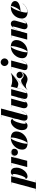

<svg xmlns="http://www.w3.org/2000/svg" viewBox="2068 -3008 1050 5506"><g transform="rotate(-90 2593.0 -255.0)"><path d="M207 -85C207 -31.5 229.5 10 285 10C413 10 538.5 -154.5 538.5 -307.5C538.5 -405 500.5 -470 406 -470C332.5 -470 280.5 -376.5 248 -280L292 -460H57.5V-456.5H120L-69 246.5H-140V250H190V246.5H111L211.5 -133C208.5 -112 207 -95 207 -85ZM210 -81.5C210 -196 292.5 -420.5 336 -420.5C351 -420.5 356 -403 356 -380.5C356 -275.5 277 -42 227.5 -42C217.5 -42 210 -54.5 210 -81.5Z M674.5 -456.5 556 0H735L775.5 -161.5C807.5 -282.5 866 -466 972.5 -466C1015.5 -466 1051 -446 1067 -412C1050 -438.5 1017 -452.5 980 -452.5C926.5 -452.5 880.5 -415 880.5 -358.5C880.5 -303.5 923.5 -265 978.5 -265C1036.5 -265 1080 -309.5 1080 -368.5C1080 -430.5 1033 -469.5 972.5 -469.5C886.5 -469.5 832 -356 797 -247.5L850 -460H591V-456.5Z M1243.5 10C1434.5 10 1576.5 -155 1576.5 -310C1576.5 -420 1499 -470 1383 -470C1207 -470 1055 -304.5 1055 -144.5C1055 -34.5 1127.5 10 1243.5 10ZM1239 6.5C1228 6.5 1224.5 -4.5 1224.5 -23.5C1224.5 -142.5 1333.5 -466.5 1387.5 -466.5C1398.5 -466.5 1402 -455.5 1402 -436.5C1402 -317.5 1293 6.5 1239 6.5Z M1946 -375C1946 -428.5 1923.5 -470 1867.5 -470C1739.5 -470 1614 -305.5 1614 -152.5C1614 -55 1652 10 1747 10C1819 10 1870.5 -79.5 1903 -173.5L1889.5 -110C1887.5 -101.5 1886 -91 1886 -76.5C1886 -25.5 1915.5 10 1984.5 10C2075 10 2120.5 -58 2171 -164L2167.5 -165C2102 -25.5 2060.5 -15 2049.5 -15C2044 -15 2043 -19.5 2043 -23C2043 -27.5 2043.5 -31.5 2045 -37.5L2233.5 -750H1980V-746.5H2052.5L1943 -340C1945 -355 1946 -367 1946 -375ZM1943 -378.5C1943 -264 1861 -39.5 1817 -39.5C1802.5 -39.5 1797 -57 1797 -79.5C1797 -184.5 1875.5 -418 1925.5 -418C1935.5 -418 1943 -405 1943 -378.5Z M2518.5 -460H2272.5V-456.5H2334L2249 -141C2227 -49 2260.5 10 2337.5 10C2426 10 2505 -122.5 2553 -255.5L2514.5 -110C2511.5 -98.5 2509 -83 2509 -70C2509 -18.5 2538 10 2615 10C2706 10 2751.5 -58 2802 -164L2798.5 -165C2734 -25.5 2689 -15 2681 -15C2676 -15 2674 -18 2674 -23C2674 -27 2674.5 -31.5 2676 -37.5L2789.5 -460H2607L2567.5 -309.5C2518.5 -142.5 2439 -40 2420.5 -40C2409.5 -40 2407 -54.5 2428.5 -132.5Z M2797.5 -190H2801.5L2825.5 -287.5C2851.5 -272.5 2895.5 -255 2939.5 -255C3010.5 -255 3118.5 -353.5 3218.5 -438L2762 7.5L2764 10C2796 -22 2839 -39 2887 -39C2953 -39 2997 10 3073 10C3179.5 10 3289 -100 3289 -210C3289 -266 3240.5 -307 3194.5 -307C3144.5 -307 3102 -266 3102 -216C3102 -170 3145.5 -126 3189 -126C3230 -126 3271.5 -153 3284 -188C3276.5 -125 3235 -101.5 3188 -101.5C3105 -101.5 3100.5 -174.5 3027.5 -174.5C2979.5 -174.5 2916 -128 2838 -60L3254 -467.5L3252 -470C3206 -438 3092 -430.5 3044 -430.5C2998 -430.5 2918 -439 2864.5 -469.5Z M3452 -650C3452 -592 3498.5 -539.5 3561.5 -539.5C3624.5 -539.5 3672 -592 3672 -650C3672 -708 3624.5 -760 3561.5 -760C3498.5 -760 3452 -708 3452 -650ZM3625 -164 3621.5 -165C3557 -25.5 3512 -15 3503.5 -15C3499.5 -15 3497 -17.5 3497 -23C3497 -27.5 3497.5 -32 3499 -37.5L3611 -460H3364V-456.5H3431L3345.5 -129.5C3342.5 -118.5 3335 -92 3335 -67C3335 -19 3361 10 3438 10C3529 10 3574.5 -58 3625 -164Z M3865 10C4056 10 4198 -155 4198 -310C4198 -420 4120.5 -470 4004.5 -470C3828.5 -470 3676.5 -304.5 3676.5 -144.5C3676.5 -34.5 3749 10 3865 10ZM3860.5 6.5C3849.5 6.5 3846 -4.5 3846 -23.5C3846 -142.5 3955 -466.5 4009 -466.5C4020 -466.5 4023.5 -455.5 4023.5 -436.5C4023.5 -317.5 3914.5 6.5 3860.5 6.5Z M4332.5 -456.5 4210.5 0H4390L4432.5 -156C4481.5 -320 4559.5 -419.5 4577.5 -419.5C4588.5 -419.5 4591.5 -405 4569.5 -327L4516 -137C4511 -120.5 4506.5 -97.5 4506.5 -82C4506.5 -29 4539 10 4597 10C4671.5 10 4739 -38 4794.5 -164L4791 -165C4752.5 -79.5 4706 -29 4682 -29C4675.5 -29 4672 -32.5 4672 -44C4672 -49 4674 -59 4675.5 -64L4749 -319.5C4775 -409.5 4737.5 -469.5 4660.5 -469.5C4573 -469.5 4495 -339.5 4447 -208.5L4515.5 -460H4260.5V-456.5Z M4984.5 -34C4984.5 -68.5 4997 -127 5015.5 -189.5C5233 -202 5316 -266.5 5316 -349C5316 -416.5 5247 -470 5130 -470C4959.5 -470 4814.5 -325 4814.5 -150C4814.5 -65 4872 10 4993 10C5119.5 10 5195 -64 5249 -129.5L5246 -131.5C5171.5 -37 5088 2 5024 2C4997.5 2 4984.5 -5.5 4984.5 -34ZM5167 -464.5C5173.5 -464.5 5175.5 -461 5175.5 -453.5C5175.5 -422 5103 -227 5017.5 -194.5C5056 -322 5121.5 -464.5 5167 -464.5Z"/></g></svg>

Font: Bodoni* 48pt Fatface
Style: Italic
Weight: 900
Italic angle: -13°
Version: Version 2.3